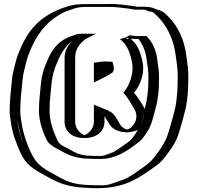

<svg xmlns="http://www.w3.org/2000/svg" viewBox="-20 -786 1027 996"><path d="M418 -70C463 -70 502 -108 502 -153V-208C511 -205 516 -203 523 -198C524 -198 534 -192 536 -189L546 -175C551 -168 555 -160 560 -152L567 -140C578 -121 595 -108 618 -102C691 -84 749 -163 710 -226L703 -238C692 -257 680 -276 667 -293L657 -305C689 -342 714 -413 697 -478C686 -527 668 -566 632 -591C633 -590 634 -590 635 -590L656 -587C666 -585 677 -584 689 -584H716C740 -556 755 -522 761 -474C765 -439 770 -421 770 -387C770 -303 764 -266 744 -195C732 -150 727 -132 710 -107C701 -95 685 -69 673 -59C662 -51 604 -9 590 -2C579 4 531 21 516 23C502 25 434 22 424 21C380 17 351 4 322 -14C298 -28 271 -37 258 -60C239 -98 217 -156 217 -212C217 -264 224 -310 228 -358C232 -391 240 -423 251 -448C271 -500 296 -546 341 -573C355 -582 379 -589 396 -595C398 -596 400 -596 402 -596C393 -591 382 -583 371 -571C348 -547 335 -524 335 -483V-153C335 -108 373 -70 418 -70ZM773 -740C760 -747 746 -751 731 -751H686C662 -756 635 -758 609 -762L583 -764C571 -765 558 -766 545 -765H427C395 -765 371 -762 345 -754C324 -747 297 -739 278 -729C242 -710 210 -688 183 -658C152 -625 129 -588 110 -544C99 -518 89 -498 82 -469C75 -440 65 -408 62 -373C57 -319 50 -267 50 -208C50 -195 52 -179 55 -161C59 -126 68 -88 79 -58C94 -16 110 23 134 55C167 97 218 119 266 146L296 160C347 183 395 188 468 190C535 191 554 189 605 171C663 151 677 144 726 109C771 77 790 66 820 26C843 -5 859 -26 876 -63C888 -91 918 -196 925 -230C935 -276 937 -335 937 -390C937 -431 932 -455 927 -496C916 -585 881 -655 831 -705L819 -717C806 -730 791 -737 773 -740ZM535 -433C536 -431 536 -429 536 -427C534 -424 532 -419 531 -416C521 -409 513 -405 502 -399V-450C512 -451 519 -452 523 -452C525 -451 528 -451 532 -451C533 -446 535 -440 535 -433ZM418 -85C455 -85 487 -117 487 -153V-230L508 -222C516 -219 522 -216 530 -211C532 -210 542 -206 547 -199L558 -183C563 -175 568 -168 573 -160L580 -148C589 -132 603 -122 622 -117C676 -103 733 -161 697 -218L690 -230C679 -248 668 -266 655 -284L637 -305L646 -315C675 -349 698 -414 682 -474C671 -523 655 -557 623 -579L639 -605L659 -602C668 -600 678 -599 689 -599H723C751 -567 769 -530 776 -476C780 -442 785 -422 785 -387C785 -302 778 -262 758 -191C747 -148 742 -128 722 -98C713 -86 699 -61 682 -47C670 -38 614 2 597 11C583 18 537 35 518 37C500 39 435 37 423 36C376 32 344 17 314 -1C294 -13 260 -23 245 -53C225 -92 202 -153 202 -212C202 -266 209 -312 213 -360C217 -394 224 -425 237 -454C257 -506 283 -555 333 -586C350 -597 374 -603 391 -609C394 -610 398 -611 402 -611H466L409 -583C402 -580 393 -572 382 -561C361 -539 350 -520 350 -483V-153C350 -116 381 -85 418 -85ZM808 -706 820 -694C867 -647 901 -580 912 -494C917 -453 922 -430 922 -390C922 -335 919 -277 910 -233C903 -200 873 -94 862 -69C845 -33 831 -14 808 17C779 56 763 64 717 97C668 132 658 137 600 157C549 174 534 176 468 175C395 173 350 168 302 146L273 133C224 105 176 84 146 46C124 17 108 -21 93 -63C83 -92 74 -129 70 -163C68 -181 65 -196 65 -208C65 -266 72 -318 77 -372C80 -405 90 -435 97 -465C104 -492 113 -511 124 -538C158 -618 210 -678 285 -716C324 -734 369 -750 427 -750H546C559 -751 570 -750 582 -749L607 -747C629 -744 642 -744 661 -740C671 -738 678 -737 685 -736H731C744 -736 756 -732 768 -726C785 -724 797 -717 808 -706ZM525 -467C527 -466 528 -466 532 -466H544L547 -455C548 -449 551 -437 551 -427V-423C548 -417 546 -412 544 -406C532 -398 523 -393 509 -386L487 -375V-463L500 -465C510 -466 517 -467 523 -467ZM418 -85C381 -85 350 -116 350 -153V-483C350 -520 361 -539 382 -561C393 -572 402 -580 409 -583L466 -611H402C398 -611 394 -610 391 -609C374 -603 350 -597 333 -586C283 -555 257 -506 237 -454C224 -425 217 -394 213 -360C209 -312 202 -266 202 -212C202 -153 225 -92 245 -53C260 -23 294 -13 314 -1C344 17 376 32 423 36C435 37 500 39 518 37C537 35 583 18 597 11C614 2 670 -38 682 -47C699 -61 713 -86 722 -98C742 -128 747 -148 758 -191C778 -262 785 -302 785 -387C785 -422 780 -442 776 -476C769 -530 751 -567 723 -599H689C678 -599 668 -600 659 -602L639 -605L623 -579C655 -557 671 -523 682 -474C698 -414 675 -349 646 -315L637 -305L655 -284C668 -266 679 -248 690 -230L697 -218C733 -161 676 -103 622 -117C603 -122 589 -132 580 -148L573 -160C568 -168 563 -175 558 -183L547 -199C542 -206 532 -210 530 -211C522 -216 516 -219 508 -222L487 -230V-153C487 -117 455 -85 418 -85ZM768 -726C756 -732 744 -736 731 -736H685C678 -737 671 -738 661 -740C642 -744 629 -744 607 -747L582 -749C570 -750 559 -751 546 -750H427C369 -750 324 -734 285 -716C210 -678 158 -618 124 -538C113 -511 104 -492 97 -465C90 -435 80 -405 77 -372C72 -318 65 -266 65 -208C65 -196 67 -181 70 -164C85 -83 106 -6 146 46C176 84 224 105 273 133L302 146C350 168 395 173 468 175C534 176 549 174 600 157C658 137 668 132 717 97C763 64 779 56 808 17C831 -14 845 -33 862 -69C873 -94 903 -200 910 -233C919 -277 922 -335 922 -390C922 -430 917 -453 912 -494C901 -580 867 -647 820 -694L808 -706C797 -717 785 -724 768 -726ZM525 -467H523C517 -467 510 -466 500 -465L487 -463V-375L509 -386C523 -393 532 -398 544 -406C546 -412 548 -417 551 -423V-427C551 -437 548 -449 547 -455L544 -466H532C528 -466 527 -466 525 -467ZM647 -588 643 -582C671 -558 687 -522 697 -478C714 -412 689 -342 657 -305L667 -293C680 -275 692 -257 703 -238L710 -226C738 -181 718 -134 683 -113C640 -87 587 -105 567 -140L560 -152C555 -160 551 -167 546 -175L535 -190C526 -199 515 -202 502 -208V-153C502 -108 463 -70 418 -70C373 -70 335 -108 335 -153V-483C335 -523 348 -547 371 -571C382 -583 391 -590 402 -596C400 -596 398 -596 396 -595C379 -589 355 -582 341 -573C295 -545 271 -499 251 -448C240 -420 233 -393 228 -358C224 -310 217 -264 217 -212C217 -156 239 -98 258 -60C270 -37 298 -28 322 -14C351 4 380 17 424 21C434 22 502 24 516 22C531 20 577 4 590 -2C604 -9 660 -50 673 -59C686 -70 699 -92 710 -107C728 -134 732 -151 744 -195C764 -266 770 -303 770 -387C770 -421 765 -439 761 -474C755 -523 740 -555 716 -584H689C674 -584 661 -586 647 -588ZM819 -717 831 -705C881 -655 916 -585 927 -496C932 -455 937 -431 937 -390C937 -335 935 -276 925 -230C918 -196 888 -91 876 -63C859 -26 843 -5 820 26C790 66 771 77 726 109C677 144 663 151 605 171C554 189 534 191 468 190C395 188 347 183 296 160L266 146C218 118 167 97 134 55C110 23 94 -16 79 -58C68 -88 59 -126 55 -161C53 -178 50 -193 50 -208C50 -267 57 -319 62 -373C65 -408 75 -440 82 -469C89 -498 99 -518 110 -544C129 -588 152 -625 183 -658C210 -688 242 -710 278 -729C297 -739 324 -747 345 -754C371 -762 395 -765 427 -765H545C558 -766 571 -765 583 -764L609 -762C631 -759 643 -759 664 -755C673 -753 679 -752 686 -751H731C746 -751 759 -747 773 -740C790 -737 806 -730 819 -717ZM502 -450V-399C513 -405 521 -409 531 -416C532 -418 534 -424 536 -427C536 -434 533 -446 532 -451C528 -451 531 -450 522 -452C521 -452 506 -451 502 -450ZM635 -593 602 -583C633 -561 651 -525 662 -476C680 -409 651 -341 620 -305L634 -288C647 -271 658 -252 669 -234L676 -222C688 -203 690 -182 685 -163C679 -143 654 -111 636 -115C626 -117 611 -126 601 -144L594 -156C589 -164 585 -171 580 -179L569 -193C566 -199 554 -205 551 -207C542 -213 533 -216 526 -219L467 -243V-153C467 -111 426 -86 418 -85C409 -86 370 -111 370 -153V-483C370 -522 382 -543 403 -565C414 -576 424 -584 429 -586L478 -611H402C391 -611 381 -609 375 -607C359 -602 331 -593 312 -581C260 -550 237 -503 217 -451C205 -424 197 -392 193 -359C189 -311 182 -265 182 -212C182 -155 204 -96 224 -57C240 -29 275 -16 294 -5C325 13 359 31 418 36C435 37 495 41 527 37C605 27 657 -17 704 -52C721 -66 735 -90 744 -103C762 -130 769 -156 779 -193C799 -264 805 -303 805 -387C805 -422 800 -441 796 -475C790 -524 774 -560 749 -589L740 -599H689C681 -599 675 -600 669 -601L652 -603ZM787 -711 799 -699C847 -651 881 -583 892 -495C897 -454 902 -430 902 -390C902 -335 899 -276 890 -231C883 -198 854 -93 842 -66C825 -30 810 -10 787 21C758 60 742 68 696 101C646 136 640 139 583 159C534 176 533 176 470 175C400 173 365 169 321 150L293 136C243 108 197 88 167 50C144 20 129 -18 114 -60C103 -90 94 -127 90 -162C87 -180 85 -195 85 -208C85 -267 92 -318 97 -372C100 -406 110 -438 117 -467C124 -495 133 -515 144 -541C163 -584 186 -620 216 -652C242 -681 272 -701 305 -719C321 -727 345 -735 366 -742C386 -748 400 -750 427 -750H547C557 -751 567 -750 576 -749L600 -747C624 -744 636 -743 649 -741C662 -738 670 -737 681 -736H731C731 -736 746 -730 752 -727C766 -725 771 -727 787 -711ZM567 -453 563 -466H538L535 -467H523C511 -467 503 -466 492 -464L467 -461V-358L529 -389C543 -396 553 -403 565 -411C567 -416 568 -420 571 -425V-427C571 -436 569 -447 567 -453ZM731 -221 724 -234C713 -253 702 -270 688 -289L675 -305C708 -343 735 -410 717 -476C706 -522 692 -556 661 -581L663 -585C674 -584 680 -584 689 -584H698C720 -556 735 -523 741 -475C745 -441 750 -422 750 -387C750 -315 745 -275 731 -221ZM695 -112C685 -95 667 -66 652 -54C640 -45 582 -4 570 2C562 6 517 21 508 23C494 24 436 22 429 21C397 18 372 8 343 -10C317 -25 292 -30 279 -56C260 -95 237 -154 237 -212C237 -265 244 -311 248 -359C252 -394 260 -423 272 -451C292 -502 317 -548 358 -575C332 -551 315 -526 315 -483V-153C315 -118 339 -70 418 -70C497 -70 522 -119 522 -153V-183C528 -174 533 -166 539 -156L546 -144C556 -127 572 -112 604 -104C634 -96 674 -102 695 -112ZM841 -712C829 -724 813 -733 790 -738C776 -745 758 -751 731 -751H691C666 -757 636 -759 616 -762L589 -764C571 -766 558 -766 543 -765H427C391 -765 358 -762 328 -752C261 -731 203 -699 161 -653C130 -621 108 -584 89 -541C78 -515 69 -495 62 -467C55 -438 45 -406 42 -372C37 -318 30 -266 30 -208C30 -195 33 -179 35 -162C39 -128 48 -90 59 -61C74 -19 89 20 113 51C146 92 198 115 246 142L277 157C333 182 390 188 466 190C594 194 672 157 747 104C792 72 812 62 841 22C864 -9 880 -30 897 -66C909 -93 938 -199 945 -232C954 -277 957 -335 957 -390C957 -430 952 -454 947 -495C936 -582 903 -650 853 -700Z"/></svg>

Font: Blanket
Style: Black
Weight: 900
Foundry: Cannot Into Space Fonts
Version: Version 0.9